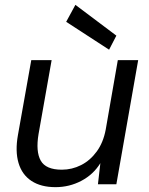

<svg xmlns="http://www.w3.org/2000/svg" viewBox="-20 -760 616 792"><path d="M209 12Q149 12 110 -13.5Q71 -39 56.5 -87.5Q42 -136 54 -203L109 -512H193L139 -207Q127 -135 148 -97.5Q169 -60 235 -60Q277 -60 314.5 -79Q352 -98 379 -135Q406 -172 416 -225L466 -512H550L460 0H384L394 -87Q365 -40 315.5 -14Q266 12 209 12ZM430 -555 253 -670 291 -740 460 -613Z"/></svg>

Font: DM Sans 12pt
Style: Italic
Weight: 400
Italic angle: -10°
Version: Version 4.004;gftools[0.9.30]